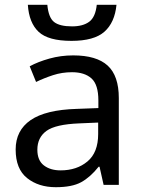

<svg xmlns="http://www.w3.org/2000/svg" viewBox="-20 -778 601 808"><path d="M470.2 -757.8Q462.9 -683.1 419.4 -644.5Q376 -606 280.8 -606Q183.1 -606 142.6 -644Q102.1 -682.1 97.2 -757.8H179.2Q184.1 -704.1 207.5 -685.5Q231 -667 283.2 -667Q329.1 -667 355.5 -686.5Q381.8 -706.1 387.2 -757.8ZM288.1 -544.9Q386.2 -544.9 433.1 -502Q480 -459 480 -365.2V0H416L398.9 -76.2H395Q359.9 -32.2 321.5 -11.2Q283.2 9.8 214.8 9.8Q142.1 9.8 94 -28.6Q45.9 -66.9 45.9 -148.9Q45.9 -229 108.9 -272.5Q171.9 -315.9 303.2 -319.8L394 -323.2V-355Q394 -421.9 365 -448Q335.9 -474.1 283.2 -474.1Q241.2 -474.1 203.1 -461.7Q165 -449.2 131.8 -433.1L105 -499Q140.1 -518.1 188 -531.5Q235.8 -544.9 288.1 -544.9ZM393.1 -262.2 314 -258.8Q213.9 -254.9 175.5 -227.1Q137.2 -199.2 137.2 -147.9Q137.2 -103 164.6 -82Q191.9 -61 234.9 -61Q303.2 -61 348.1 -98.6Q393.1 -136.2 393.1 -213.9Z"/></svg>

Font: Kurinto Seri
Style: Regular
Weight: 400
Designer: Kurinto was developed by Clint Goss from a range of fonts that are compatible with the SIL Open Font License Version 1.1
Foundry: Clinton F. Goss
Version: Version 2.196; July 25, 2020